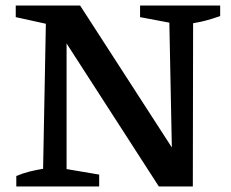

<svg xmlns="http://www.w3.org/2000/svg" viewBox="-20 -675 836 695"><path d="M487 -655H777V-617Q752 -608 728.5 -601.5Q705 -595 679 -591L678 0H555L195 -558L221 -565V-63L339 -43V0H39V-38Q63 -48 87 -54Q111 -60 136 -64L146 -589L37 -613V-655H270L628 -101L603 -93L593 -593L487 -613Z"/></svg>

Font: Piazzolla 24pt SemiBold
Style: Regular
Weight: 600
Designer: Juan Pablo del Peral
Foundry: Huerta Tipografica
Version: Version 2.005